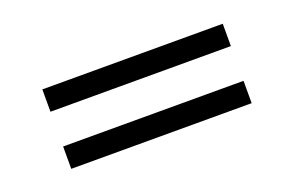

<svg xmlns="http://www.w3.org/2000/svg" viewBox="-39 -429 606 395"><g transform="rotate(-20 263.5 -231.0)"><path d="M460.9 -317.9V-269H65.9V-317.9ZM460.9 -192.9V-144H65.9V-192.9Z"/></g></svg>

Font: Linux Libertine G
Style: Regular
Weight: 400
Designer: Philipp H. Poll
Foundry: Philipp H. Poll
Version: Version 4.7.5